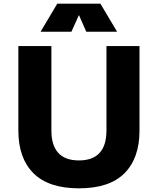

<svg xmlns="http://www.w3.org/2000/svg" viewBox="-20 -1009 860 1046"><path d="M80 0ZM80 -298V-758H260V-298Q260 -217 297.5 -176Q335 -135 410 -135Q485 -135 522.5 -176Q560 -217 560 -298V-758H740V-298Q740 -147 658 -65Q576 17 410 17Q245 17 162.5 -65Q80 -147 80 -298ZM450 -836 410 -927 369 -836H201L292 -989H527L618 -836Z"/></svg>

Font: Biryani Black
Style: Regular
Weight: 900
Designer: Dan Reynolds and Mathieu Reguer
Foundry: Dan Reynolds and Mathieu Reguer
Version: Version 1.004; ttfautohint (v1.1) -l 5 -r 5 -G 72 -x 0 -D la